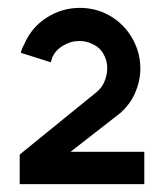

<svg xmlns="http://www.w3.org/2000/svg" viewBox="-20 -903 416 487"><path d="M181 -799Q199 -799 213 -792Q232 -784 242 -767Q252 -750 252 -730Q252 -712 244 -694Q238 -681 227 -671L30 -511V-436H346V-518H159L286 -617Q311 -640 322 -666Q336 -697 336 -729Q336 -774 311.5 -812.5Q287 -851 245 -870Q216 -883 182 -883Q138 -883 99.5 -859Q61 -835 42 -792Q34 -777 33 -769L109 -745L112 -756Q120 -775 139.5 -787Q159 -799 181 -799Z"/></svg>

Font: SUIT ExtraBold
Style: Regular
Weight: 800
Designer: Sunn Youn; Korean Glyphs from Source Han Sans (Sandoll Communications; Soo-young Jang, Joo-yeon Kang)
Foundry: Sunn
Version: Version 1.008